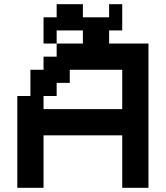

<svg xmlns="http://www.w3.org/2000/svg" viewBox="-20 -1020 790 915"><path d="M562.5 -500V-687.5H312.5V-625H250V-562.5H187.5V-500ZM62.5 -125V-562.5H125V-687.5H187.5V-750H250V-812.5H375V-875H250V-812.5H187.5V-937.5H250V-1000H375V-937.5H500V-1000H562.5V-875H500V-812.5H687.5V-125H562.5V-375H187.5V-125Z"/></svg>

Font: Better VCR
Style: Regular
Weight: 400
Designer: artdzyk
Foundry: https://fontstruct.com
Version: Version 1.0